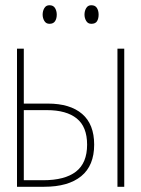

<svg xmlns="http://www.w3.org/2000/svg" viewBox="-20 -714 540 734"><path d="M45 0V-528H71V-318H163Q248 -318 294 -278.5Q340 -239 340 -161Q340 -81 290.5 -40.5Q241 0 149 0ZM429 0V-528H455V0ZM71 -25H145Q228 -25 270.5 -58Q313 -91 313 -161Q313 -229 273.5 -261Q234 -293 159 -293H71ZM329 -623Q316 -623 309.5 -634Q303 -645 303 -658Q303 -672 309.5 -683Q316 -694 329 -694Q344 -694 350.5 -683.5Q357 -673 357 -658Q357 -643 351 -633Q345 -623 329 -623ZM169 -623Q156 -623 149.5 -634Q143 -645 143 -658Q143 -672 149.5 -683Q156 -694 169 -694Q184 -694 190.5 -683Q197 -672 197 -658Q197 -643 190.5 -633Q184 -623 169 -623Z"/></svg>

Font: Noto Sans Mono ExtraCondensed Thin
Style: Regular
Weight: 100
Width: 2
Designer: Monotype Design Team
Foundry: Monotype Imaging Inc.
Version: Version 2.014; ttfautohint (v1.8.4.7-5d5b)